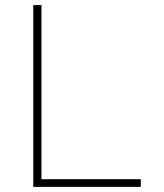

<svg xmlns="http://www.w3.org/2000/svg" viewBox="-20 -730 640 750"><path d="M110 0V-710H142V-30H530V0Z"/></svg>

Font: Geist Mono Thin
Style: Regular
Weight: 100
Monospace: yes
Designer: Basement.studio, Andrés Briganti, Mateo Zaragoza
Foundry: Basement.studio, Vercel, Andrés Briganti, Guido Ferreyra, Mateo Zaragoza
Version: Version 1.500; ttfautohint (v1.8.4.7-5d5b)